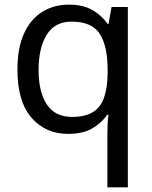

<svg xmlns="http://www.w3.org/2000/svg" viewBox="-20 -566 655 826"><path d="M442 11Q442 -7 443 -31Q444 -55 447 -72H441Q418 -38 377.5 -14Q337 10 273 10Q176 10 115.5 -59.5Q55 -129 55 -267Q55 -359 83 -421Q111 -483 161 -514.5Q211 -546 276 -546Q339 -546 379 -522Q419 -498 443 -463H447L460 -536H530V240H442ZM290 -63Q345 -63 378.5 -83Q412 -103 427 -144.5Q442 -186 443 -248V-266Q443 -368 409 -420.5Q375 -473 288 -473Q216 -473 181 -416.5Q146 -360 146 -265Q146 -170 181.5 -116.5Q217 -63 290 -63Z"/></svg>

Font: umalayalam15
Style: Book
Weight: 400
Designer: Jelle Bosma - Monotype Design Team
Foundry: Monotype Imaging Inc.
Version: Version 2.003